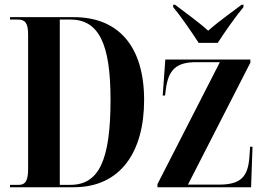

<svg xmlns="http://www.w3.org/2000/svg" viewBox="-20 -786 1102 806"><path d="M814 -606H894C923 -651 970 -718 1002 -756V-766H994C955 -736 896 -695 854 -657C812 -695 754 -736 715 -766H707V-756C739 -718 785 -651 814 -606ZM22 0H290C485 0 585 -147 585 -366C585 -594 475 -714 290 -714H22V-704H54C85 -704 98 -691 98 -640V-76C98 -28 87 -10 59 -10H22ZM275 -10H231V-704H275C395 -704 444 -602 444 -368C444 -112 395 -10 275 -10ZM641 0H1034L1040 -170H1030L1027 -127C1021 -43 990 -11 899 -11H769L1031 -523V-536H674L663 -385H673L676 -410C687 -494 720 -525 804 -525H903L641 -13Z"/></svg>

Font: Noto Serif Display ExtraCondensed
Style: Bold
Weight: 700
Width: 2
Designer: Monotype Design Team
Foundry: Monotype Imaging Inc.
Version: Version 2.009